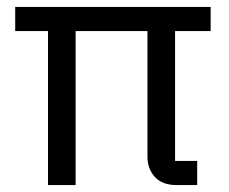

<svg xmlns="http://www.w3.org/2000/svg" viewBox="-20 -536 662 556"><path d="M487 -70H551V0H492Q450 0 428.5 -23.5Q407 -47 407 -82V-446H199V0H119V-446H24V-516H590V-446H487Z"/></svg>

Font: IBM Plex Sans Thai
Style: Regular
Weight: 400
Designer: Mike Abbink, Paul van der Laan, Pieter van Rosmalen, Ben Mitchell, Mark Frömberg
Foundry: Bold Monday
Version: Version 1.1